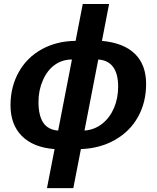

<svg xmlns="http://www.w3.org/2000/svg" viewBox="-20 -745 797 972"><path d="M217.8 207.5 256.3 9.8Q148.4 1.5 90.8 -56.4Q33.2 -114.3 33.2 -211.9Q33.2 -305.2 74.7 -379.6Q116.2 -454.1 191.4 -495.6Q266.6 -537.1 362.8 -538.1L398.9 -724.6H532.2L496.1 -538.1Q606.4 -527.8 663.1 -472.4Q719.7 -417 719.7 -319.8Q719.7 -227.1 678.7 -153.3Q637.7 -79.6 561.8 -36.6Q485.8 6.3 389.6 9.8L351.1 207.5ZM407.7 -84Q459 -87.9 497.8 -118.9Q536.6 -149.9 557.4 -199Q578.1 -248 578.1 -305.7Q578.1 -436.5 477.5 -443.8ZM344.2 -443.8Q295.9 -443.8 258.1 -417.2Q220.2 -390.6 197.5 -339.6Q174.8 -288.6 174.8 -229.5Q174.8 -160.6 198.7 -124.3Q222.7 -87.9 274.4 -84Z"/></svg>

Font: Liberation Sans
Style: Bold Italic
Weight: 700
Italic angle: -12°
Designer: Steve Matteson
Foundry: Ascender Corporation
Version: Version 2.1.5